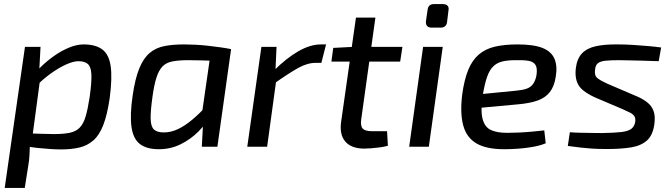

<svg xmlns="http://www.w3.org/2000/svg" viewBox="-20 -717 3285 938"><path d="M389 -500Q446 -500 479 -476Q512 -452 520.5 -395Q529 -338 516 -238Q504 -156 484.5 -106Q465 -56 435.5 -30.5Q406 -5 367 4Q328 13 278 13Q254 13 225 11Q196 9 166.5 6Q137 3 109 -2Q81 -7 58 -13L80 -67Q134 -65 176.5 -63.5Q219 -62 243 -62Q291 -62 321.5 -68.5Q352 -75 370 -94Q388 -113 398.5 -148.5Q409 -184 418 -243Q428 -314 426.5 -352Q425 -390 409.5 -404Q394 -418 363 -418Q339 -418 304 -402.5Q269 -387 229 -358.5Q189 -330 150 -290L132 -333Q150 -361 179.5 -390Q209 -419 244.5 -444Q280 -469 317.5 -484.5Q355 -500 389 -500ZM178 -488 172 -377 181 -368 135 -25 126 -8Q125 18 124 41.5Q123 65 118 93L101 201H3L102 -488Z M879 -500Q905 -500 935 -498.5Q965 -497 995.5 -493.5Q1026 -490 1055.5 -486Q1085 -482 1109 -477L1059 -419Q1007 -421 965.5 -422Q924 -423 900 -423Q853 -423 822.5 -417Q792 -411 774 -392.5Q756 -374 744.5 -338.5Q733 -303 725 -245Q715 -174 716 -136Q717 -98 732.5 -84Q748 -70 780 -70Q815 -70 849 -86Q883 -102 919.5 -132.5Q956 -163 994 -205L1013 -162Q989 -114 950 -75Q911 -36 862 -12Q813 12 756 12Q697 12 664 -13Q631 -38 622.5 -96Q614 -154 628 -250Q640 -333 660.5 -383Q681 -433 711.5 -458.5Q742 -484 783.5 -492Q825 -500 879 -500ZM1012 -478 1109 -477 1042 0H966L972 -114L961 -123Z M1331 -488 1325 -357 1332 -343 1285 0H1188L1257 -488ZM1573 -500 1550 -410H1523Q1481 -410 1435 -384Q1389 -358 1321 -310L1317 -371Q1379 -433 1437.5 -466.5Q1496 -500 1547 -500Z M1814 -631 1745 -136Q1740 -103 1751.5 -89.5Q1763 -76 1797 -76H1871L1875 -5Q1858 0 1835.5 3Q1813 6 1792.5 7.5Q1772 9 1760 9Q1696 9 1666.5 -26Q1637 -61 1647 -125L1719 -631ZM1946 -488 1935 -416H1599L1608 -483L1704 -488Z M2143 -488 2075 0H1979L2047 -488ZM2144 -697Q2160 -697 2167 -688.5Q2174 -680 2171 -666L2164 -609Q2160 -582 2133 -582H2089Q2058 -582 2061 -614L2069 -669Q2072 -697 2100 -697Z M2508 -500Q2588 -500 2631 -482.5Q2674 -465 2689 -429.5Q2704 -394 2695 -342Q2688 -295 2666 -267Q2644 -239 2605.5 -225.5Q2567 -212 2508 -207L2268 -185L2277 -252L2502 -274Q2534 -277 2553.5 -284Q2573 -291 2584.5 -307Q2596 -323 2601 -350Q2606 -384 2596 -400Q2586 -416 2561.5 -420Q2537 -424 2498 -423Q2460 -423 2433.5 -416.5Q2407 -410 2389 -392Q2371 -374 2359.5 -341Q2348 -308 2339 -255Q2327 -177 2337.5 -136.5Q2348 -96 2378 -82Q2408 -68 2457 -68Q2484 -68 2516 -69.5Q2548 -71 2580 -74Q2612 -77 2639 -80L2646 -17Q2620 -6 2583.5 0.5Q2547 7 2510 9.5Q2473 12 2443 12Q2356 12 2307.5 -16.5Q2259 -45 2243 -104.5Q2227 -164 2238 -255Q2248 -328 2267.5 -375.5Q2287 -423 2319 -450.5Q2351 -478 2397.5 -489Q2444 -500 2508 -500Z M3000 -500Q3035 -500 3073 -497.5Q3111 -495 3146.5 -492Q3182 -489 3210 -485L3198 -418Q3152 -420 3105.5 -421Q3059 -422 3006 -423Q2965 -423 2939.5 -420.5Q2914 -418 2901.5 -408.5Q2889 -399 2887 -376Q2883 -348 2898.5 -335.5Q2914 -323 2945 -309L3078 -252Q3116 -237 3139.5 -219Q3163 -201 3172.5 -176Q3182 -151 3177 -112Q3170 -57 3141 -31Q3112 -5 3063.5 3Q3015 11 2946 11Q2901 11 2872.5 9Q2844 7 2817.5 4Q2791 1 2754 -4L2764 -71Q2787 -69 2814.5 -68.5Q2842 -68 2869.5 -67.5Q2897 -67 2922 -67Q2983 -68 3016 -72Q3049 -76 3064 -87.5Q3079 -99 3083 -120Q3086 -139 3079 -149.5Q3072 -160 3057.5 -167Q3043 -174 3021 -184L2887 -241Q2852 -257 2829 -275.5Q2806 -294 2797.5 -320.5Q2789 -347 2793 -383Q2799 -431 2823.5 -456.5Q2848 -482 2892 -491.5Q2936 -501 3000 -500Z"/></svg>

Font: Exo 2 Medium
Style: Italic
Weight: 500
Italic angle: -8°
Designer: Natanael Gama
Foundry: Natanael Gama
Version: Version 2.010